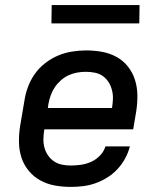

<svg xmlns="http://www.w3.org/2000/svg" viewBox="-20 -726 640 754"><path d="M258 8Q226 8 195.5 2.5Q165 -3 138.5 -17.5Q112 -32 93 -55Q74 -78 64.5 -106.5Q55 -135 54.5 -167Q54 -199 59 -231L76 -331Q80 -358 90 -385Q100 -412 117 -436Q134 -460 158 -478.5Q182 -497 208.5 -508Q235 -519 263 -523.5Q291 -528 318 -528Q350 -528 380.5 -522.5Q411 -517 437.5 -502.5Q464 -488 482.5 -464.5Q501 -441 510 -412.5Q519 -384 519.5 -352.5Q520 -321 515 -289L503 -218H154V-217Q151 -199 150.5 -181Q150 -163 154.5 -146.5Q159 -130 168.5 -116Q178 -102 192 -92.5Q206 -83 223 -79.5Q240 -76 258 -76Q278 -76 298.5 -79Q319 -82 338 -90.5Q357 -99 372.5 -115Q388 -131 394 -151H490Q484 -127 471.5 -104Q459 -81 441.5 -62Q424 -43 401.5 -29Q379 -15 355 -6.5Q331 2 306.5 5Q282 8 258 8ZM168 -302H420V-303Q423 -321 423.5 -338.5Q424 -356 419.5 -373Q415 -390 406 -404Q397 -418 383.5 -427.5Q370 -437 352.5 -440.5Q335 -444 317 -444Q300 -444 283 -441Q266 -438 249.5 -430.5Q233 -423 219 -410.5Q205 -398 195 -383Q185 -368 179 -351Q173 -334 170 -317ZM527 -634H182L183 -706H528Z"/></svg>

Font: Iosevka Custom Medium Oblique
Style: Regular
Weight: 500
Italic angle: -9°
Designer: Belleve Invis
Foundry: Belleve Invis
Version: Version 27.0.1